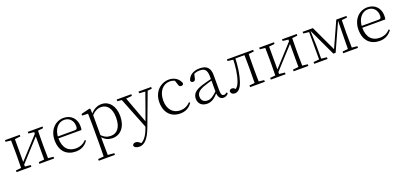

<svg xmlns="http://www.w3.org/2000/svg" viewBox="21 -1559 6013 2868"><g transform="rotate(-20 3028.0 -125.5)"><path d="M46 0H281V-27L175 -38H154L46 -27ZM409 0H643V-27L535 -38H514L409 -27ZM130 0H191V-508H130C132 -460 133 -349 133 -283V-226C133 -158 132 -48 130 0ZM171 -45 354 -246 538 -447H544L516 -465L331 -262L147 -61H141ZM498 0H559C557 -48 556 -158 556 -226V-283C556 -349 557 -460 559 -508H498ZM46 -482 155 -470H176L281 -482V-508H46ZM409 -482 515 -470H536L643 -482V-508H409Z M988 14C1074 14 1138 -25 1182 -88L1167 -102C1124 -54 1071 -30 1001 -30C887 -30 806 -102 806 -263C806 -401 882 -491 978 -491C1067 -491 1118 -425 1118 -341C1118 -306 1109 -290 1077 -290H772V-260H1172C1176 -275 1178 -296 1178 -320C1178 -435 1102 -522 979 -522C850 -522 742 -416 742 -252C742 -73 845 14 988 14Z M1258 260H1515V233L1391 223H1370L1258 233ZM1348 260H1414C1412 199 1411 101 1411 32V-71L1412 -80V-420L1410 -425L1405 -511L1392 -519L1255 -485V-459L1348 -455C1350 -405 1351 -347 1351 -278V32C1351 102 1350 199 1348 260ZM1571 14C1699 14 1788 -91 1788 -259C1788 -418 1703 -522 1582 -522C1518 -522 1450 -493 1397 -420H1385L1394 -389C1457 -461 1509 -482 1562 -482C1656 -482 1722 -406 1722 -257C1722 -92 1647 -27 1558 -27C1499 -27 1451 -46 1397 -108L1385 -75H1398C1450 -5 1513 14 1571 14Z M1903 271C1982 271 2049 203 2107 48L2315 -508H2277L2192 -268L2102 -19L2099 -11L2071 62C2035 159 1979 228 1913 242L1933 259L1963 246L1935 221C1913 201 1891 189 1869 189C1844 189 1822 200 1818 223C1822 254 1862 271 1903 271ZM2096 43 2125 -30 2119 -44 1947 -508H1878ZM1822 -481 1920 -471H1944L2054 -481V-508H1822ZM2169 -481 2275 -472H2289L2370 -481V-508H2169Z M2646 14C2737 14 2795 -25 2838 -88L2823 -101C2776 -52 2723 -30 2663 -30C2550 -30 2470 -112 2470 -255C2470 -400 2551 -491 2657 -491C2696 -491 2731 -481 2773 -452L2730 -490L2758 -404C2765 -379 2776 -368 2800 -368C2819 -368 2831 -377 2836 -398C2811 -475 2740 -522 2656 -522C2526 -522 2406 -422 2406 -248C2406 -85 2501 14 2646 14Z M3072 14C3144 14 3190 -20 3254 -89H3273L3267 -134C3186 -55 3145 -30 3096 -30C3037 -30 2998 -62 2998 -125C2998 -175 3029 -217 3118 -249C3167 -267 3225 -283 3278 -297V-321C3224 -309 3163 -293 3106 -276C2982 -239 2936 -188 2936 -114C2936 -31 2995 14 3072 14ZM3334 13C3366 13 3394 -1 3414 -30L3399 -46C3383 -31 3371 -25 3354 -25C3324 -25 3308 -44 3308 -113V-354C3308 -473 3253 -522 3144 -522C3042 -522 2971 -476 2949 -397C2953 -377 2966 -366 2986 -366C3007 -366 3020 -375 3026 -402L3045 -482L3009 -454C3052 -481 3091 -492 3131 -492C3211 -492 3249 -463 3249 -350V-102C3252 -30 3278 13 3334 13Z M3514 10C3567 10 3612 -32 3644 -132C3676 -229 3696 -359 3699 -508H3664C3661 -363 3644 -238 3610 -143C3589 -86 3567 -57 3530 -35V-26H3560V-35C3536 -61 3517 -75 3494 -75C3473 -75 3460 -66 3452 -47C3452 -12 3478 10 3514 10ZM3574 -482 3670 -470H3677V-508H3574ZM3679 -478H3871V-508H3679ZM3758 0H3992V-27L3887 -38H3867L3758 -27ZM3842 0H3909C3906 -48 3905 -158 3905 -226V-283C3905 -349 3906 -460 3909 -508H3842C3844 -460 3845 -349 3845 -283V-226C3845 -158 3844 -48 3842 0ZM3875 -470H3887L3992 -482V-508H3875Z M4087 0H4322V-27L4216 -38H4195L4087 -27ZM4450 0H4684V-27L4576 -38H4555L4450 -27ZM4171 0H4232V-508H4171C4173 -460 4174 -349 4174 -283V-226C4174 -158 4173 -48 4171 0ZM4212 -45 4395 -246 4579 -447H4585L4557 -465L4372 -262L4188 -61H4182ZM4539 0H4600C4598 -48 4597 -158 4597 -226V-283C4597 -349 4598 -460 4600 -508H4539ZM4087 -482 4196 -470H4217L4322 -482V-508H4087ZM4450 -482 4556 -470H4577L4684 -482V-508H4450Z M5098 -45H5134L5338 -496H5344V-508H5313L5121 -84H5140L4941 -508H4882V-496H4886ZM5325 0H5388C5386 -48 5385 -158 5385 -226V-283C5385 -349 5386 -460 5388 -508H5332L5328 -223ZM4777 0H4989V-27L4892 -38H4877L4777 -27ZM5238 0H5473V-27L5366 -38H5346L5238 -27ZM4778 -482 4877 -470H4889V-508H4778ZM4868 0H4901V-224L4892 -508H4868ZM5353 -470H5367L5474 -482V-508H5353Z M5818 14C5904 14 5968 -25 6012 -88L5997 -102C5954 -54 5901 -30 5831 -30C5717 -30 5636 -102 5636 -263C5636 -401 5712 -491 5808 -491C5897 -491 5948 -425 5948 -341C5948 -306 5939 -290 5907 -290H5602V-260H6002C6006 -275 6008 -296 6008 -320C6008 -435 5932 -522 5809 -522C5680 -522 5572 -416 5572 -252C5572 -73 5675 14 5818 14Z"/></g></svg>

Font: Source Han Serif TW VF
Style: Regular
Weight: 250
Designer: Ryoko NISHIZUKA 西塚涼子 (kana & ideographs); Frank Grießhammer (Latin, Greek & Cyrillic); Wenlong ZHANG 张文龙 (bopomofo); San
Foundry: Adobe
Version: Version 2.002;hotconv 1.1.0;makeotfexe 2.6.0